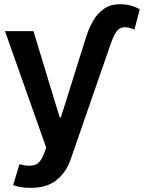

<svg xmlns="http://www.w3.org/2000/svg" viewBox="-20 -695 689 919"><path d="M127.4 204.1Q101.1 204.6 78.6 200.4Q56.2 196.3 43 190.9L73.2 90.8Q115.2 103 144 95.2Q172.9 87.4 190.4 41L201.2 11.7L3.9 -545.9H140.1L265.6 -133.3H271.5L391.6 -516.1Q405.3 -560.1 426.3 -596.2Q447.3 -632.3 478.5 -653.6Q509.8 -674.8 553.7 -674.8Q581.1 -674.8 605.5 -668.2Q629.9 -661.6 648.9 -650.4L623.5 -553.7Q610.4 -559.1 597.7 -562.3Q585 -565.4 573.7 -564.5Q550.8 -563 537.1 -543.2Q523.4 -523.4 509.3 -483.4L318.8 65.9Q296.4 131.3 249.5 168Q202.6 204.6 127.4 204.1Z"/></svg>

Font: Inter Tight SemiBold
Style: Regular
Weight: 600
Designer: Rasmus Andersson
Foundry: rsms
Version: Version 3.004; ttfautohint (v1.8.4.7-5d5b)